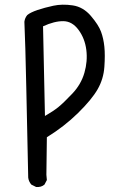

<svg xmlns="http://www.w3.org/2000/svg" viewBox="-20 -786 540 803"><path d="M131 -4 111 -14Q100 -27 98 -43Q88 -524 86 -581.5Q84 -639 82 -695Q84 -711 94 -723Q107 -734 136.5 -744Q166 -754 203 -762Q240 -770 284 -763.5Q328 -757 360 -719.5Q392 -682 402.5 -653.5Q413 -625 416.5 -590.5Q420 -556 416.5 -506Q413 -456 388.5 -413Q364 -370 306.5 -313.5Q249 -257 176 -212L174 -55L176 -33L166 -14Q152 -2 131 -4ZM168 -301Q203 -321 224.5 -338.5Q246 -356 282.5 -394.5Q319 -433 333 -481.5Q347 -530 341 -577.5Q335 -625 308.5 -661Q282 -697 245 -697.5Q208 -698 160 -676Z"/></svg>

Font: Kosefont JP
Style: Regular
Weight: 400
Designer: Nozomi Seto 瀬戸のぞみ
Version: Version 3.00;June 19, 2020